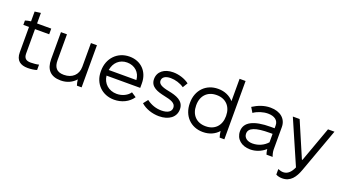

<svg xmlns="http://www.w3.org/2000/svg" viewBox="-66 -1376 3979 2227"><g transform="rotate(20 1923.0 -262.0)"><path d="M244 3C280 3 331 -3 355 -13V-79C333 -72 282 -68 255 -68C201 -68 170 -88 170 -150V-450H345V-520H170V-650L96 -640V-519C73 -517 47 -511 26 -504V-450H96V-137C96 -35 155 3 244 3Z M651 8H654C728 8 792 -22 836 -72C838 -49 844 -18 851 0H909V-520H835V-227C835 -127 765 -66 666 -66H662C575 -66 539 -115 539 -200V-520H465V-187C465 -61 526 8 651 8Z M1310 6C1402 6 1488 -34 1537 -107L1478 -146C1449 -102 1387 -68 1316 -68C1216 -68 1144 -134 1134 -227H1550V-283C1550 -427 1453 -526 1312 -526C1163 -526 1055 -414 1055 -259V-248C1055 -102 1160 6 1310 6ZM1136 -297C1150 -390 1216 -452 1308 -452C1402 -452 1471 -389 1477 -297Z M1865 8C1986 8 2068 -53 2068 -150C2068 -257 1966 -287 1873 -305C1774 -324 1742 -349 1742 -387C1742 -428 1778 -455 1845 -455C1900 -455 1965 -436 2011 -403L2048 -464C1996 -504 1919 -528 1850 -528C1739 -528 1665 -470 1665 -379C1665 -279 1760 -253 1848 -234C1924 -218 1990 -201 1990 -141C1990 -93 1946 -64 1869 -64C1803 -64 1742 -85 1685 -127L1641 -71C1697 -20 1783 8 1865 8Z M2404 6H2407C2485 6 2552 -24 2597 -76C2599 -53 2606 -19 2613 0H2671V-720H2597V-444C2552 -496 2485 -526 2407 -526H2404C2257 -526 2151 -419 2151 -263V-257C2151 -101 2257 6 2404 6ZM2411 -68C2301 -68 2229 -142 2229 -257V-263C2229 -378 2301 -452 2411 -452H2415C2525 -452 2597 -378 2597 -263V-257C2597 -142 2525 -68 2415 -68Z M2991 8C3057 8 3123 -16 3177 -64C3179 -41 3185 -15 3191 0H3267C3258 -22 3249 -57 3249 -85V-362C3249 -463 3171 -529 3051 -529H3049C2972 -529 2901 -502 2835 -460L2872 -399C2919 -433 2988 -454 3045 -454H3047C3126 -454 3175 -417 3175 -356V-320H3128C2916 -320 2809 -262 2809 -151V-149C2809 -56 2883 8 2991 8ZM2992 -66C2928 -66 2885 -99 2885 -148V-150C2885 -219 2964 -251 3143 -251H3175V-147C3133 -99 3068 -66 2992 -66Z M3455 196C3556 196 3608 123 3644 23L3841 -520H3761L3604 -86H3597L3411 -520H3327L3563 22C3536 83 3498 125 3442 125C3423 125 3402 120 3377 110V178C3402 193 3435 196 3455 196Z"/></g></svg>

Font: Fixel Display Regular
Style: Regular
Weight: 400
Designer: AlfaBravo + MacPaw
Foundry: Kyrylo Tkachov, Marchela Mozhyna, Serhii Makarenko, Maria Weinstein, Zakhar Kryvoshyya
Version: Version 1.211